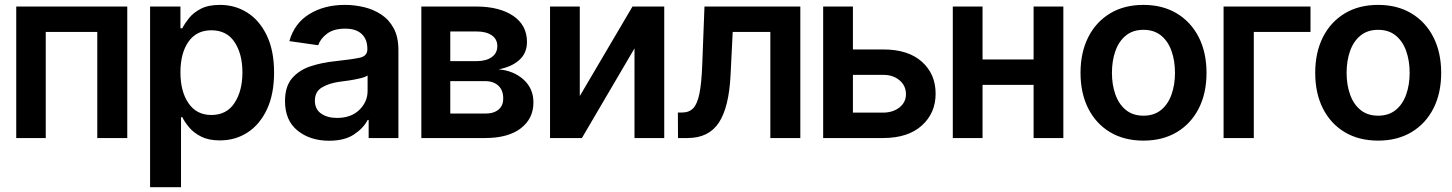

<svg xmlns="http://www.w3.org/2000/svg" viewBox="-20 -573 6026 797"><path d="M47.4 0V-545.9H508.3V0H383.8V-440.4H169.9V0Z M603 204.1V-545.9H729V-455.6H736.8Q746.6 -475.1 764.6 -497.8Q782.7 -520.5 813.7 -536.6Q844.7 -552.7 893.1 -552.7Q956.1 -552.7 1006.8 -520.5Q1057.6 -488.3 1087.6 -425.5Q1117.7 -362.8 1117.7 -272Q1117.7 -182.1 1088.1 -119.1Q1058.6 -56.2 1007.8 -23.2Q957 9.8 892.6 9.8Q846.2 9.8 815.2 -5.9Q784.2 -21.5 765.4 -43.9Q746.6 -66.4 736.8 -86.4H731.4V204.1ZM857.4 -95.7Q920.9 -95.7 953.6 -145.8Q986.3 -195.8 986.3 -272.5Q986.3 -348.6 953.9 -397.9Q921.4 -447.3 857.4 -447.3Q795.4 -447.3 762.2 -399.7Q729 -352.1 729 -272.5Q729 -193.4 762.5 -144.5Q795.9 -95.7 857.4 -95.7Z M1346.2 11.2Q1267.6 11.2 1215.3 -30.8Q1163.1 -72.8 1163.1 -153.3Q1163.1 -214.8 1192.9 -248.8Q1222.7 -282.7 1270 -298.1Q1317.4 -313.5 1370.1 -318.8Q1442.4 -326.7 1473.6 -333.5Q1504.9 -340.3 1504.9 -368.2V-370.6Q1504.9 -410.2 1481.2 -432.1Q1457.5 -454.1 1413.1 -454.1Q1365.7 -454.1 1338.1 -433.6Q1310.5 -413.1 1300.8 -385.3L1181.2 -402.3Q1202.1 -476.6 1264.2 -514.6Q1326.2 -552.7 1412.1 -552.7Q1451.2 -552.7 1490.5 -543.5Q1529.8 -534.2 1562.3 -512.9Q1594.7 -491.7 1614.3 -455.6Q1633.8 -419.4 1633.8 -365.2V0H1510.3V-75.2H1506.3Q1488.8 -41 1449.5 -14.9Q1410.2 11.2 1346.2 11.2ZM1378.9 -83.5Q1437.5 -83.5 1471.7 -116.9Q1505.9 -150.4 1505.9 -195.8V-259.8Q1497.6 -253.4 1475.6 -248Q1453.6 -242.7 1429.2 -239Q1404.8 -235.4 1387.7 -233.4Q1344.7 -227.1 1315.9 -209.7Q1287.1 -192.4 1287.1 -155.3Q1287.1 -119.6 1313 -101.6Q1338.9 -83.5 1378.9 -83.5Z M1729 0V-545.9H1958Q2054.7 -545.4 2111.1 -506.6Q2167.5 -467.8 2167.5 -398.9Q2167.5 -352.5 2135.7 -324Q2104 -295.4 2049.8 -285.2Q2113.3 -279.3 2153.8 -242.2Q2194.3 -205.1 2194.3 -147.9Q2194.3 -80.6 2141.8 -40.3Q2089.4 0 1993.2 0ZM1849.1 -319.3H1960.4Q1999.5 -319.8 2022 -336.4Q2044.4 -353 2044.4 -381.8Q2044.4 -410.6 2021.2 -426.5Q1998 -442.4 1958 -442.4H1849.1ZM1849.1 -101.6H1993.2Q2028.8 -101.1 2049.1 -117.9Q2069.3 -134.8 2068.8 -164.1Q2069.3 -197.8 2049.1 -217Q2028.8 -236.3 1993.2 -236.3H1849.1Z M2386.7 -174.3 2605.5 -545.9H2737.3V0H2613.8V-372.1L2395.5 0H2263.2V-545.9H2386.7Z M2794.4 0 2793.9 -106H2812Q2840.3 -106 2857.4 -123.5Q2874.5 -141.1 2883.3 -184.1Q2892.1 -227.1 2895 -303.7L2904.3 -545.9H3302.2V0H3177.7V-440.4H3021.5L3012.7 -263.7Q3006.3 -127.9 2964.1 -64Q2921.9 0 2834 0Z M3397 -545.9H3520.5V-367.7H3645Q3749 -368.2 3806.4 -317.1Q3863.8 -266.1 3863.8 -184.1Q3863.8 -103.5 3806.4 -51.8Q3749 0 3645 0H3397ZM3520.5 -105.5H3645Q3686.5 -105.5 3713.6 -127Q3740.7 -148.4 3740.7 -182.1Q3740.7 -217.3 3713.6 -240Q3686.5 -262.7 3645 -262.2H3520.5Z M4058.6 -545.9V-326.2H4270.5V-545.9H4394V0H4270.5V-220.7H4058.6V0H3935.1V-545.9Z M4726.6 10.7Q4646.5 10.7 4587.9 -24.4Q4529.3 -59.6 4497.3 -122.8Q4465.3 -186 4465.3 -270.5Q4465.3 -355 4497.3 -418.5Q4529.3 -481.9 4587.9 -517.3Q4646.5 -552.7 4726.6 -552.7Q4806.2 -552.7 4865 -517.3Q4923.8 -481.9 4956.1 -418.5Q4988.3 -355 4988.3 -270.5Q4988.3 -186 4956.1 -122.8Q4923.8 -59.6 4865 -24.4Q4806.2 10.7 4726.6 10.7ZM4726.6 -92.8Q4770.5 -92.8 4799.6 -116.5Q4828.6 -140.1 4843 -180.7Q4857.4 -221.2 4857.4 -270.5Q4857.4 -320.8 4843 -361.3Q4828.6 -401.9 4799.6 -425.5Q4770.5 -449.2 4726.6 -449.2Q4682.6 -449.2 4653.6 -425.5Q4624.5 -401.9 4610.1 -361.3Q4595.7 -320.8 4595.7 -270.5Q4595.7 -221.2 4610.1 -180.7Q4624.5 -140.1 4653.6 -116.5Q4682.6 -92.8 4726.6 -92.8Z M5419.9 -545.9V-440.4H5184.6V0H5059.1V-545.9Z M5700.7 10.7Q5620.6 10.7 5562 -24.4Q5503.4 -59.6 5471.4 -122.8Q5439.5 -186 5439.5 -270.5Q5439.5 -355 5471.4 -418.5Q5503.4 -481.9 5562 -517.3Q5620.6 -552.7 5700.7 -552.7Q5780.3 -552.7 5839.1 -517.3Q5897.9 -481.9 5930.2 -418.5Q5962.4 -355 5962.4 -270.5Q5962.4 -186 5930.2 -122.8Q5897.9 -59.6 5839.1 -24.4Q5780.3 10.7 5700.7 10.7ZM5700.7 -92.8Q5744.6 -92.8 5773.7 -116.5Q5802.7 -140.1 5817.1 -180.7Q5831.5 -221.2 5831.5 -270.5Q5831.5 -320.8 5817.1 -361.3Q5802.7 -401.9 5773.7 -425.5Q5744.6 -449.2 5700.7 -449.2Q5656.7 -449.2 5627.7 -425.5Q5598.6 -401.9 5584.2 -361.3Q5569.8 -320.8 5569.8 -270.5Q5569.8 -221.2 5584.2 -180.7Q5598.6 -140.1 5627.7 -116.5Q5656.7 -92.8 5700.7 -92.8Z"/></svg>

Font: Inter Tight SemiBold
Style: Regular
Weight: 600
Designer: Rasmus Andersson
Foundry: rsms
Version: Version 3.004; ttfautohint (v1.8.4.7-5d5b)